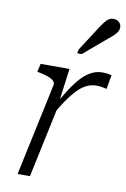

<svg xmlns="http://www.w3.org/2000/svg" viewBox="-90 -863 603 917"><g transform="rotate(10 211.5 -404.5)"><path d="M62 0H122L201 -372L197 -370L219 -537H79L70 -497L81 -495Q106 -490 124 -483.5Q142 -477 151 -468Q160 -459 157 -446ZM422 -542Q419 -543 407 -545.5Q395 -548 378 -548Q346 -548 318.5 -532Q291 -516 267 -487.5Q243 -459 219 -420Q195 -381 168 -335L180 -311Q202 -349 223 -380Q244 -411 265 -433.5Q286 -456 309.5 -468.5Q333 -481 361 -481Q377 -481 388.5 -478.5Q400 -476 410 -474ZM324 -757Q335 -773 343.5 -784.5Q352 -796 362 -802.5Q372 -809 385 -809Q402 -809 412.5 -799Q423 -789 423 -774Q423 -762 416.5 -752Q410 -742 400 -732.5Q390 -723 376 -712L264 -617H242L246 -636Z"/></g></svg>

Font: Roboto Serif 20pt ExtraLight
Style: Italic
Weight: 250
Italic angle: -10°
Version: Version 1.007